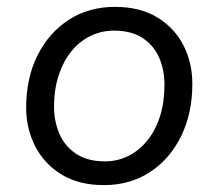

<svg xmlns="http://www.w3.org/2000/svg" viewBox="-20 -529 635 558"><path d="M282 9Q210 9 159.5 -21.5Q109 -52 82.5 -103.5Q56 -155 56 -216Q56 -302 89 -368Q122 -434 180 -471.5Q238 -509 314 -509Q387 -509 437 -478.5Q487 -448 513 -397.5Q539 -347 539 -285Q539 -200 506.5 -133.5Q474 -67 416 -29Q358 9 282 9ZM285 -60Q321 -60 352.5 -75.5Q384 -91 408 -120.5Q432 -150 445 -191Q458 -232 458 -282Q458 -326 442.5 -361.5Q427 -397 394.5 -418.5Q362 -440 311 -440Q275 -440 243 -424.5Q211 -409 187.5 -380Q164 -351 150.5 -310Q137 -269 137 -219Q137 -176 153 -139.5Q169 -103 202 -81.5Q235 -60 285 -60Z"/></svg>

Font: Work Sans
Style: Italic
Weight: 400
Italic angle: -13°
Designer: Wei Huang
Foundry: Wei Huang
Version: Version 2.012